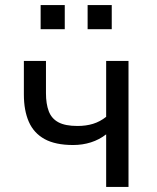

<svg xmlns="http://www.w3.org/2000/svg" viewBox="-20 -736 617 756"><path d="M398 0V-207Q371 -186 338 -175.5Q305 -165 268 -165Q198 -165 155.5 -188.5Q113 -212 93.5 -256.5Q74 -301 74 -364V-496H161V-369Q161 -327 172 -298Q183 -269 210 -254.5Q237 -240 285 -240Q319 -240 346.5 -248.5Q374 -257 398 -276V-496H486V0ZM325 -621V-716H420V-621ZM140 -621V-716H235V-621Z"/></svg>

Font: Nunito Sans 7pt SemiCondensed
Style: Regular
Weight: 400
Width: 4
Designer: Vernon Adams
Foundry: Vernon Adams
Version: Version 3.101;gftools[0.9.27]